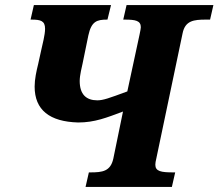

<svg xmlns="http://www.w3.org/2000/svg" viewBox="-20 -734 858 754"><path d="M316 0H655L668 -57H660C613 -57 590 -61 590 -87C590 -92 591 -101 595 -117L697 -603C707 -653 741 -657 788 -657H805L818 -714H477L464 -657H470C512 -657 533 -653 533 -627C533 -622 531 -613 528 -598L480 -375C407 -348 385 -340 362 -340C319 -340 293 -363 293 -416C293 -439 302 -473 304 -483L327 -595C339 -650 360 -657 400 -657H402L416 -714H113L100 -657H104C140 -657 157 -652 157 -621C157 -597 147 -561 141 -533L130 -483C123 -455 116 -423 116 -394C116 -302 175 -256 287 -253C352 -253 399 -272 463 -296L425 -111C414 -61 382 -57 335 -57H329Z"/></svg>

Font: Noto Serif SemiCondensed Extra
Style: Italic
Weight: 800
Width: 4
Italic angle: -12°
Designer: Monotype Design Team
Foundry: Monotype Imaging Inc.
Version: Version 1.901